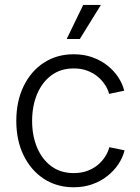

<svg xmlns="http://www.w3.org/2000/svg" viewBox="-20 -770 584 800"><path d="M287.1 10.3Q216.8 10.3 162.8 -24.9Q108.9 -60.1 78.4 -122.6Q47.9 -185.1 47.9 -266.1Q47.9 -348.1 78.4 -410.9Q108.9 -473.6 162.8 -508.8Q216.8 -543.9 287.1 -543.9Q329.1 -543.9 364.3 -531.5Q399.4 -519 426.8 -497.6Q454.1 -476.1 472.2 -449Q490.2 -421.9 497.6 -392.1L434.6 -378.9Q429.7 -397.9 417.5 -416.7Q405.3 -435.5 386.7 -450.9Q368.2 -466.3 343.3 -475.6Q318.4 -484.9 287.1 -484.9Q232.9 -484.9 194.1 -456.1Q155.3 -427.2 134.5 -377.7Q113.8 -328.1 113.8 -266.1Q113.8 -204.6 134.5 -155.3Q155.3 -106 193.8 -77.4Q232.4 -48.8 287.1 -48.8Q318.8 -48.8 344 -58.1Q369.1 -67.4 387.7 -83Q406.2 -98.6 418.5 -117.9Q430.7 -137.2 435.5 -156.7L499 -143.6Q491.7 -113.8 473.4 -86.2Q455.1 -58.6 427.7 -36.9Q400.4 -15.1 364.7 -2.4Q329.1 10.3 287.1 10.3ZM257.8 -607.4 326.7 -749.5H400.4L312.5 -607.4Z"/></svg>

Font: Inter 20pt Light
Style: Regular
Weight: 300
Version: Version 4.001;git-66647c0bb